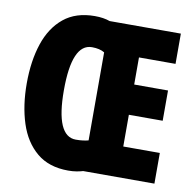

<svg xmlns="http://www.w3.org/2000/svg" viewBox="-81 -874 913 900"><g transform="rotate(10 375.0 -423.5)"><path d="M299 -791Q341 -791 371 -780H710V-636H536V-507H697V-363H536V-212H710V-66H371Q358 -62 340.5 -59Q323 -56 301 -56Q209 -56 151 -104.5Q93 -153 66 -236.5Q39 -320 39 -425Q39 -532 66.5 -614.5Q94 -697 151.5 -744Q209 -791 299 -791ZM311 -645Q216 -645 216 -424Q216 -205 311 -205Q330 -205 345 -207Q360 -209 371 -212V-631Q348 -645 311 -645Z"/></g></svg>

Font: Noto Sans Malayalam UI ExtraCondensed Black
Style: Regular
Weight: 900
Width: 2
Designer: Jelle Bosma - Monotype Design Team
Foundry: Monotype Imaging Inc.
Version: Version 2.104; ttfautohint (v1.8.4.7-5d5b)